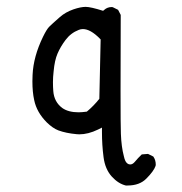

<svg xmlns="http://www.w3.org/2000/svg" viewBox="-20 -432 540 570"><path d="M237.8 -100.6Q222.7 -98.6 213.4 -98.6Q183.1 -98.6 165 -111.3Q140.6 -129.4 138.2 -161.6Q137.2 -173.3 137.2 -188.2Q137.2 -203.1 139.2 -220.2Q142.1 -252.9 150.9 -273.2Q159.7 -293.5 174.3 -313Q189.9 -334 213.9 -343.3Q219.7 -345.7 226.1 -345.7Q248.5 -345.7 276.4 -317.4L278.8 -314.9L274.9 -138.7Q258.8 -118.2 237.8 -100.6ZM312 -411.1Q298.8 -411.1 289.6 -402.8L286.1 -399.9Q249 -411.6 234.4 -411.6Q219.7 -411.6 198.2 -404.3Q174.3 -396 157.7 -381.3Q133.8 -360.4 126 -352.5Q118.7 -345.2 107.9 -323.2Q79.1 -264.2 76.7 -209.5Q76.2 -199.7 76.2 -190.4Q76.2 -158.7 81.5 -134.8Q88.9 -98.6 119.1 -68.4Q136.7 -51.3 153.3 -44.9Q175.8 -36.6 207 -33.7Q210.9 -33.2 215.3 -33.2Q241.7 -33.2 271 -47.4L282.7 -53.2V-40Q282.7 -1.5 287.4 34.4Q292 70.3 312 92.3Q331.1 113.3 353.5 118.7Q356.4 118.7 358.9 118.7Q394 118.7 414.1 98.6Q436.5 76.2 441.9 60.5Q442.4 58.6 442.4 56.6Q442.4 43 435.1 32.7L419.4 24.9L400.9 26.4Q389.6 37.1 379.9 48.8Q373.5 56.2 366.7 56.2Q357.9 56.2 352.5 46.4Q349.6 41 347.7 31.7Q340.3 3.9 338.9 -34.7Q337.9 -57.6 337.9 -160.2Q337.9 -262.7 338.4 -387.7L330.6 -402.8L314.9 -410.6Q313.5 -411.1 312 -411.1Z"/></svg>

Font: NaikaiFont
Style: Light
Weight: 300
Version: Version 1.89